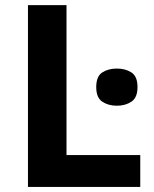

<svg xmlns="http://www.w3.org/2000/svg" viewBox="-20 -734 605 754"><path d="M89.8 0V-713.9H241.2V-125H530.8V0ZM439 -464.8Q472.2 -464.8 496.1 -449.5Q520 -434.1 520 -392.1Q520 -350.6 496.1 -334.7Q472.2 -318.8 439 -318.8Q405.3 -318.8 381.6 -334.7Q357.9 -350.6 357.9 -392.1Q357.9 -434.1 381.6 -449.5Q405.3 -464.8 439 -464.8Z"/></svg>

Font: Wonky
Style: Regular
Weight: 400
Designer: Monotype Design Team
Foundry: Monotype Imaging Inc.
Version: Version 3.000